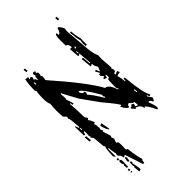

<svg xmlns="http://www.w3.org/2000/svg" viewBox="-269 -825 996 996"><g transform="rotate(-45 228.5 -327.5)"><path d="M48.8 -588.9 53.7 -589.8 52.7 -603.5H47.9ZM396.5 -191.4 394.5 -210H389.6L391.6 -191.4ZM50.8 -253.9 55.7 -254.9 53.7 -268.6 49.8 -267.6ZM253.9 -288.1 258.8 -289.1 257.8 -293Q252.9 -299.8 252 -304.7L256.8 -305.7Q199.2 -407.2 181.6 -407.2H180.7V-399.4Q189.5 -383.8 194.3 -383.8H195.3Q195.3 -387.7 199.2 -387.7Q204.1 -379.9 205.1 -376Q201.2 -368.2 201.2 -363.3Q218.8 -346.7 253.9 -288.1ZM323.2 -547.9 321.3 -562.5 317.4 -561.5 318.4 -547.9ZM325.2 -576.2 334 -577.1V-586.9Q325.2 -584 325.2 -577.1ZM366.2 -743.2 364.3 -761.7 374 -762.7 376 -744.1ZM76.2 84 75.2 79.1 85 78.1V83ZM74.2 70.3V60.5L83 59.6L84 69.3ZM115.2 108.4H110.4L107.4 76.2Q107.4 71.3 112.3 71.3Q111.3 67.4 108.4 67.4H107.4L109.4 39.1Q119.1 39.1 119.1 48.8Q119.1 51.8 115.2 52.7Q124 93.8 124 100.6Q124 107.4 115.2 108.4ZM113.3 34.2H111.3Q104.5 34.2 103.5 25.4Q106.4 18.6 106.4 10.7V6.8L115.2 5.9L116.2 10.7ZM78.1 50.8 76.2 31.2Q76.2 28.3 80.1 27.3Q74.2 16.6 73.2 4.9Q74.2 -4.9 82 -4.9L87.9 3.9L86.9 49.8ZM72.3 -8.8 71.3 -18.6 81.1 -19.5 82 -9.8ZM157.2 -156.2Q146.5 -156.2 134.8 -201.2L143.6 -206.1L148.4 -207Q157.2 -161.1 157.2 -156.2ZM38.1 -182.6 35.2 -215.8H44.9L47.9 -183.6ZM374 -547.9 373 -569.3Q373 -582 376 -585.9Q368.2 -614.3 365.2 -654.3L374 -655.3Q374 -628.9 383.8 -595.7L382.8 -572.3L383.8 -548.8ZM70.3 -669.9H60.5L58.6 -688.5H68.4ZM151.4 95.7 119.1 -3.9H115.2L105.5 2Q100.6 -24.4 90.8 -24.4Q88.9 -24.4 88.9 -40Q88.9 -43 92.8 -43.9Q87.9 -43.9 84 -88.9H79.1V-33.2L75.2 -32.2Q74.2 -41 70.3 -41H69.3Q71.3 -106.4 78.1 -107.4L72.3 -116.2L66.4 -180.7L55.7 -194.3Q55.7 -198.2 60.5 -199.2Q59.6 -203.1 56.6 -203.1H55.7L57.6 -226.6L56.6 -240.2Q48.8 -240.2 48.8 -230.5V-225.6H39.1L38.1 -290L43 -291Q43 -288.1 48.8 -272.5L53.7 -273.4L48.8 -328.1Q47.9 -338.9 43 -346.7L46.9 -356.4L31.2 -373Q29.3 -396.5 29.3 -418Q29.3 -444.3 32.2 -466.8Q24.4 -477.5 24.4 -514.6Q24.4 -540 28.3 -564.5Q27.3 -568.4 23.4 -568.4Q23.4 -616.2 30.3 -648.4Q36.1 -645.5 44.9 -645.5H48.8Q48.8 -637.7 45.9 -630.9Q52.7 -632.8 58.6 -636.7L64.5 -627.9Q60.5 -618.2 60.5 -613.3H61.5Q70.3 -613.3 71.3 -600.6H76.2V-608.4Q76.2 -624 83 -625L78.1 -633.8Q78.1 -643.6 85.9 -643.6Q95.7 -643.6 96.7 -635.7Q91.8 -634.8 91.8 -630.9Q102.5 -629.9 102.5 -618.2Q102.5 -609.4 99.6 -603.5L104.5 -594.7L101.6 -570.3Q245.1 -408.2 292 -322.3H293.9Q315.4 -322.3 334 -269.5L337.9 -270.5Q337.9 -275.4 332 -283.2V-309.6Q332 -343.8 335.9 -344.7Q344.7 -345.7 344.7 -352.5L343.8 -368.2H338.9Q338.9 -363.3 335 -353.5Q326.2 -357.4 321.3 -357.4L320.3 -366.2L330.1 -367.2L329.1 -372.1L318.4 -384.8V-394.5Q327.1 -394.5 327.1 -399.4Q316.4 -414.1 315.4 -421.9L324.2 -422.9L331.1 -404.3L335.9 -405.3V-407.2Q335.9 -413.1 342.8 -423.8V-428.7Q333 -438.5 331.1 -460.9L322.3 -455.1H317.4L311.5 -514.6L321.3 -515.6L325.2 -469.7H330.1L323.2 -543.9L314.5 -538.1H309.6L304.7 -593.8L319.3 -594.7Q316.4 -621.1 303.7 -621.1H302.7L301.8 -658.2Q301.8 -700.2 309.6 -701.2H314.5L315.4 -687.5Q329.1 -687.5 335.9 -716.8L340.8 -717.8Q346.7 -717.8 361.3 -691.4L359.4 -668L371.1 -529.3Q375 -490.2 385.7 -469.7L384.8 -439.5Q384.8 -430.7 389.6 -377Q389.6 -372.1 384.8 -372.1Q390.6 -363.3 390.6 -355.5Q390.6 -344.7 377.9 -343.8L378.9 -334L383.8 -335Q392.6 -339.8 397.5 -340.8Q401.4 -334 403.3 -327.1Q387.7 -326.2 379.9 -320.3Q386.7 -304.7 388.7 -274.4L393.6 -275.4L392.6 -289.1L401.4 -290L403.3 -275.4Q413.1 -164.1 433.6 -133.8L424.8 -128.9Q419.9 -137.7 418.9 -142.6L415 -141.6V-136.7L430.7 -115.2Q425.8 -95.7 418.9 -95.7Q410.2 -113.3 403.3 -113.3L398.4 -112.3L399.4 -107.4Q412.1 -75.2 412.1 -60.5Q412.1 -52.7 404.3 -52.7Q377 -109.4 366.2 -109.4V-107.4Q366.2 -104.5 362.3 -104.5Q359.4 -130.9 331.1 -138.7Q331.1 -134.8 327.1 -133.8L311.5 -151.4L310.5 -156.2Q324.2 -157.2 324.2 -165V-166Q337.9 -163.1 338.9 -158.2Q335 -149.4 335 -144.5L344.7 -140.6H349.6L347.7 -164.1H346.7Q336.9 -164.1 323.2 -180.7Q310.5 -178.7 310.5 -168V-165H305.7Q296.9 -165 279.3 -195.3V-199.2L288.1 -200.2Q287.1 -210.9 225.6 -283.2L156.2 -379.9Q111.3 -460.9 111.3 -464.8L106.4 -463.9L108.4 -435.5Q108.4 -422.9 105.5 -421.9Q111.3 -412.1 119.1 -380.9H109.4L108.4 -394.5L103.5 -393.6Q107.4 -353.5 108.4 -292L119.1 -274.4L110.4 -268.6Q126 -247.1 127 -232.4H118.2L125 -209H120.1L125 -200.2Q122.1 -192.4 122.1 -187.5V-185.5Q127 -177.7 127.9 -172.9L123 -171.9L136.7 -127L132.8 -117.2Q137.7 -108.4 138.7 -103.5Q131.8 -89.8 131.8 -81.1V-79.1Q140.6 -79.1 141.6 -70.8Q142.6 -62.5 142.6 -52.7L141.6 -19.5Q150.4 -19.5 151.4 -11.7Q156.2 40 168 75.2Q161.1 76.2 161.1 88.9V94.7Z"/></g></svg>

Font: Blackcraft
Style: Regular
Weight: 400
Designer: GGBotNet
Foundry: GGBotNet
Version: 1.00